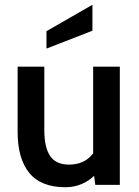

<svg xmlns="http://www.w3.org/2000/svg" viewBox="-20 -776 582 806"><path d="M483 -496V0H380L375 -38Q353 -16 321.5 -3Q290 10 255 10Q152 10 103 -50Q54 -110 54 -222V-496H166V-231Q166 -157 190.5 -121Q215 -85 270 -85Q335 -85 371 -132V-496ZM175 -645 368 -756V-647L175 -572Z"/></svg>

Font: Cabin SemiBold
Style: Regular
Weight: 600
Designer: Pablo Impallari
Foundry: Pablo Impallari. http://www.impallari.com Igino Marini. http://www.ikern.com
Version: Version 2.200